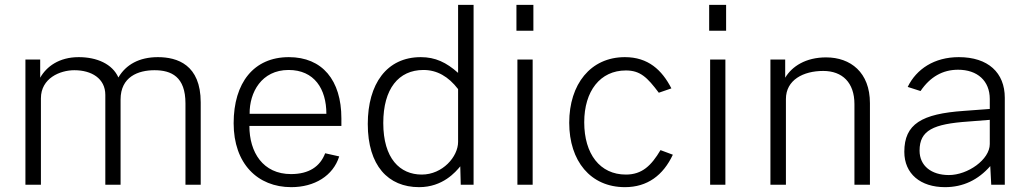

<svg xmlns="http://www.w3.org/2000/svg" viewBox="-20 -763 4260 793"><path d="M85 0H149V-357C149 -440 228 -473 287 -473C358 -473 415 -439 415 -371V0H478V-352C478 -446 551 -473 618 -473C688 -473 746 -446 746 -336V0H809V-340C809 -496 712 -527 632 -527C555 -527 500 -496 469 -443C444 -499 380 -527 305 -527C224 -527 172 -488 146 -442V-517H85Z M1010 -243H1390V-274C1390 -432 1311 -527 1173 -527C1028 -527 945 -421 945 -254C945 -87 1044 10 1183 10C1279 10 1356 -37 1381 -117L1323 -130C1302 -75 1256 -44 1182 -44C1066 -44 1010 -134 1010 -243ZM1011 -293C1010 -381 1060 -474 1172 -474C1278 -474 1328 -396 1328 -293Z M1711 10C1809 10 1862 -53 1881 -76L1883 0H1936V-743H1872V-462C1824 -505 1778 -527 1718 -527C1577 -527 1499 -416 1499 -251C1499 -79 1583 10 1711 10ZM1722 -42C1632 -42 1563 -108 1563 -255C1563 -396 1626 -474 1729 -474C1785 -474 1832 -447 1872 -395V-177C1872 -116 1808 -42 1722 -42Z M2183 -743H2113V-636H2183ZM2180 -517H2117V0H2180Z M2561 -527C2419 -527 2331 -415 2331 -256C2331 -98 2419 10 2561 10C2654 10 2719 -39 2759 -124L2708 -143C2670 -79 2632 -42 2565 -42C2458 -42 2393 -127 2393 -258C2393 -387 2459 -472 2565 -472C2624 -472 2653 -444 2701 -380L2753 -398C2714 -474 2657 -527 2561 -527Z M2979 -743H2909V-636H2979ZM2976 -517H2913V0H2976Z M3162 0H3226V-354C3226 -433 3298 -470 3380 -470C3459 -470 3509 -422 3509 -333V0H3573V-337C3573 -464 3493 -526 3392 -526C3308 -526 3251 -489 3223 -442V-517H3162Z M3883 10C3958 10 4020 -20 4070 -77L4074 0H4130V-359C4130 -463 4061 -527 3940 -527C3839 -527 3765 -478 3729 -404L3782 -387C3822 -446 3874 -475 3937 -475C4017 -475 4068 -429 4068 -354V-313L3961 -305C3787 -293 3715 -251 3715 -136C3715 -45 3782 10 3883 10ZM3899 -40C3827 -40 3778 -78 3778 -141C3778 -225 3835 -251 3979 -261L4068 -268V-168C4068 -104 3977 -40 3899 -40Z"/></svg>

Font: United Sans ExtraLight
Style: Regular
Weight: 200
Designer: Pablo Impallari, Rodrigo Fuenzalida (Modified by Dan O. Williams)
Version: Version 1.000;PS 001.000;hotconv 1.0.88;makeotf.lib2.5.64775